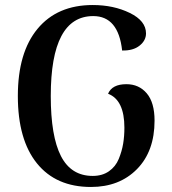

<svg xmlns="http://www.w3.org/2000/svg" viewBox="-20 -730 685 764"><path d="M342 14Q203 14 127 -80Q51 -174 51 -348Q51 -521 129.5 -615.5Q208 -710 349 -710Q432 -710 496.5 -678.5Q561 -647 561 -597Q561 -569 535.5 -548.5Q510 -528 466 -529Q451 -666 351 -666Q182 -666 182 -348Q182 -188 222.5 -109Q263 -30 349 -30Q387 -30 413.5 -48.5Q440 -67 452.5 -97.5Q465 -128 470 -158Q475 -188 475 -222Q475 -332 410 -357Q426 -395 483 -395Q533 -395 564 -358.5Q595 -322 595 -250Q595 -128 525 -57Q455 14 342 14Z"/></svg>

Font: Arima Koshi Semi Bold
Style: Regular
Weight: 600
Designer: Joana Correia and Natanael Gama
Foundry: NDISCOVER
Version: Version 1.019;PS 001.019;hotconv 1.0.88;makeotf.lib2.5.64775